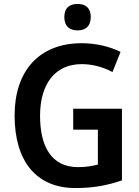

<svg xmlns="http://www.w3.org/2000/svg" viewBox="-20 -943 706 973"><path d="M373 -923C333 -923 306 -904 306 -856C306 -809 334 -789 373 -789C412 -789 440 -809 440 -856C440 -904 413 -923 373 -923ZM351 -392V-286H476V-109C448 -102 418 -96 375 -96C239 -96 183 -203 183 -356C183 -520 261 -618 394 -618C451 -618 505 -602 550 -578L591 -680C536 -707 467 -724 394 -724C175 -724 54 -580 54 -358C54 -129 161 10 363 10C453 10 526 -4 598 -29V-392Z"/></svg>

Font: Noto Sans Ethiopic SemiCondensed SemiBold
Style: Regular
Weight: 600
Width: 4
Designer: Monotype Design Team
Foundry: Monotype Imaging Inc.
Version: Version 2.102